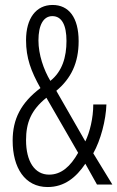

<svg xmlns="http://www.w3.org/2000/svg" viewBox="-20 -837 473 774"><path d="M192 -817C126 -817 85 -764 85 -675C85 -603 105 -550 143 -482C64 -422 31 -357 31 -270C31 -161 80 -83 172 -83C240 -83 287 -122 324 -177L371 -93H433L356 -219C386 -272 407 -353 409 -416H356C356 -361 342 -304 324 -267L207 -471C267 -521 297 -584 297 -671C297 -767 257 -817 192 -817ZM191 -772C229 -772 248 -736 248 -672C248 -607 231 -549 183 -511C156 -556 135 -617 135 -674C135 -736 155 -772 191 -772ZM167 -443 295 -221C264 -166 227 -133 178 -133C120 -133 85 -186 85 -272C85 -342 105 -393 167 -443Z"/></svg>

Font: Noto Sans Kannada UI ExtraCondensed Light
Style: Regular
Weight: 300
Width: 2
Designer: Jelle Bosma - Monotype Design Team
Foundry: Monotype Imaging Inc.
Version: Version 2.005